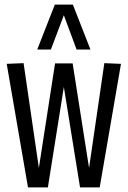

<svg xmlns="http://www.w3.org/2000/svg" viewBox="-20 -810 552 830"><path d="M101 0 9 -534 82 -537 148 -84 218 -536H294L365 -84L431 -537L503 -534L411 0H326L256 -434L187 0ZM141 -596 217 -790H295L371 -596H311L256 -744L200 -596Z"/></svg>

Font: Georama Condensed
Style: Regular
Weight: 400
Width: 3
Designer: Jean-Baptiste Levee
Foundry: Production Type
Version: Version 1.000